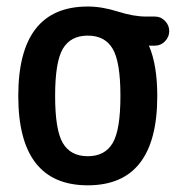

<svg xmlns="http://www.w3.org/2000/svg" viewBox="-20 -550 540 580"><path d="M320.3 -402.8Q296.9 -442.4 245.1 -442.4Q193.4 -442.4 169.9 -402.8Q146.5 -363.3 146.5 -260.3Q146.5 -157.2 169.9 -117.7Q193.4 -78.1 245.1 -78.1Q296.9 -78.1 320.3 -117.7Q343.8 -157.2 343.8 -260.3Q343.8 -363.3 320.3 -402.8ZM245.1 -530.3Q288.1 -530.3 335.9 -515.1Q383.8 -500 420.9 -500H448.2Q465.8 -500 478.5 -486.8Q491.2 -473.6 491.2 -456.1Q491.2 -438.5 478.5 -425.3Q465.8 -412.1 448.2 -412.1H430.7H429.7V-411.1L430.7 -410.2Q455.1 -352.5 455.1 -259.8Q455.1 9.8 245.1 9.8Q35.2 9.8 35.2 -260.3Q35.2 -530.3 245.1 -530.3Z"/></svg>

Font: Rounded-X Mgen+ 1m medium
Style: Regular
Weight: 500
Designer: [Source Han Sans]
Ryoko NISHIZUKA  (kana & ideographs); Paul D. Hunt (Latin, Greek & Cyrillic); Wenlong ZHANG  (bopomofo
Version: Version 1.059.20150602